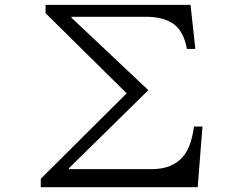

<svg xmlns="http://www.w3.org/2000/svg" viewBox="-20 -780 1040 800"><path d="M169.9 -759.8H773.9L793.9 -576.2H758.8Q745.1 -652.3 699.7 -682.6Q657.7 -710 588.9 -710H277.8V-706.1L598.1 -404.3L267.1 -79.1V-75.2H611.8Q699.2 -75.2 743.7 -128.9Q777.8 -170.4 788.1 -252.9H823.7L803.7 0H149.9V-35.2L507.8 -391.1L169.9 -725.1Z"/></svg>

Font: BIZ UDPMincho
Style: Regular
Weight: 400
Designer: TypeBank Co., Ltd.
Foundry: Morisawa Inc.
Version: Version 1.06